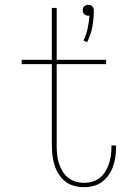

<svg xmlns="http://www.w3.org/2000/svg" viewBox="-20 -768 540 796"><path d="M341 -593 326 -600Q338 -624 343.5 -650.5Q349 -677 351 -703H346Q341 -703 337 -704.5Q333 -706 329.5 -709Q326 -712 324.5 -716.5Q323 -721 323 -726Q323 -730 324.5 -734.5Q326 -739 329.5 -742Q333 -745 337 -746.5Q341 -748 346 -748Q351 -748 355 -746.5Q359 -745 362.5 -742Q366 -739 367.5 -734.5Q369 -730 369 -726Q369 -691 363 -657.5Q357 -624 341 -593ZM328 8Q308 8 287.5 2.5Q267 -3 251 -15.5Q235 -28 223.5 -46Q212 -64 206 -83.5Q200 -103 197.5 -123.5Q195 -144 195 -165V-502H70V-520H195V-735H215V-520H420V-502H215V-165Q215 -147 216.5 -129Q218 -111 223.5 -93.5Q229 -76 238 -60Q247 -44 261 -32.5Q275 -21 292.5 -15.5Q310 -10 328 -10Q346 -10 363 -15Q380 -20 393.5 -30.5Q407 -41 416.5 -56.5Q426 -72 431.5 -88.5Q437 -105 439.5 -122Q442 -139 442 -157V-165H461V-156Q461 -136 458 -116Q455 -96 448.5 -77.5Q442 -59 430.5 -42.5Q419 -26 403 -14Q387 -2 367.5 3Q348 8 328 8Z"/></svg>

Font: Iosevka Curly Slab Thin
Style: Regular
Weight: 100
Monospace: yes
Designer: Belleve Invis
Foundry: Belleve Invis
Version: Version 22.1.2; ttfautohint (v1.8.4)